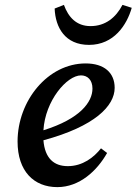

<svg xmlns="http://www.w3.org/2000/svg" viewBox="-20 -753 560 787"><path d="M312 -444C339 -444 359 -425 359 -390C359 -335 309 -266 158 -219C165 -340 254 -444 312 -444ZM215 14C306 14 378 -53 419 -126L394 -145C365 -108 319 -72 258 -72C201 -72 164 -104 158 -178C369 -235 450 -319 450 -393C450 -455 407 -493 331 -493C176 -493 52 -340 52 -173C52 -51 119 14 215 14ZM345 -569C447 -569 500 -651 520 -721L482 -733C455 -681 412 -646 351 -646C293 -646 260 -683 242 -733L204 -718C207 -640 247 -569 345 -569Z"/></svg>

Font: Source Serif Pro Semibold
Style: Italic
Weight: 600
Italic angle: -12°
Designer: Frank Grießhammer
Foundry: Adobe Systems Incorporated
Version: Version 3.001;hotconv 1.0.111;makeotfexe 2.5.65597